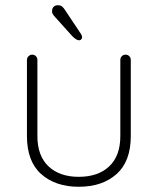

<svg xmlns="http://www.w3.org/2000/svg" viewBox="-20 -708 603 734"><path d="M460 -499Q469 -499 474.5 -493Q480 -487 480 -479V-188Q480 -91 425.5 -42.5Q371 6 281 6Q192 6 137.5 -42.5Q83 -91 83 -188V-479Q83 -487 89 -493Q95 -499 103 -499Q112 -499 117.5 -493Q123 -487 123 -479V-188Q123 -112 165.5 -72Q208 -32 281 -32Q355 -32 397.5 -72Q440 -112 440 -188V-479Q440 -487 445.5 -493Q451 -499 460 -499ZM283 -554Q276 -554 269 -559Q262 -564 257 -569L186 -648Q183 -652 181 -655.5Q179 -659 179 -665Q179 -676 185 -682Q191 -688 201 -688Q212 -688 218 -682.5Q224 -677 227 -672L289 -579Q294 -571 294 -566Q294 -562 291 -558Q288 -554 283 -554Z"/></svg>

Font: Quicksand Light Light
Style: Regular
Weight: 300
Version: Version 3.006